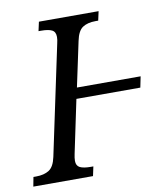

<svg xmlns="http://www.w3.org/2000/svg" viewBox="-100 -781 734 849"><g transform="rotate(-10 267.0 -357.0)"><path d="M-11 -42H1Q37 -42 59.5 -56.5Q82 -71 91 -114L195 -605Q199 -621 199 -634Q199 -657 183 -665Q167 -673 135 -673H123L132 -714H400L391 -673H379Q343 -673 321 -658.5Q299 -644 290 -600L247 -398H533L523 -349H236L186 -111Q182 -93 182 -80Q182 -58 198 -50Q214 -42 246 -42H258L249 0H-19Z"/></g></svg>

Font: Noto Serif Narrow
Style: Italic
Weight: 400
Width: 4
Italic angle: -12°
Designer: Monotype Design Team
Foundry: Monotype Imaging Inc.
Version: Version 1.001